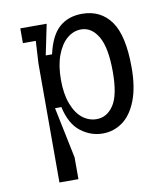

<svg xmlns="http://www.w3.org/2000/svg" viewBox="-84 -627 769 896"><g transform="rotate(-10 300.0 -178.5)"><path d="M125 -364 131 -469V-470H70V-540H195L165 -395H195Q214 -481 256.5 -519Q299 -557 365 -557Q453 -557 501.5 -489.5Q550 -422 550 -270Q550 -177 525.5 -114Q501 -51 459 -20.5Q417 10 365 10Q308 10 260.5 -26.5Q213 -63 195 -145H165L215 97V200H125ZM348 -61Q397 -61 428.5 -108Q460 -155 460 -266Q460 -380 429 -433Q398 -486 348 -486Q312 -486 282 -461Q252 -436 233.5 -387.5Q215 -339 215 -270Q215 -202 233.5 -154.5Q252 -107 282 -84Q312 -61 348 -61Z"/></g></svg>

Font: Sligoil Micro
Style: Regular
Weight: 400
Designer: Ariel Martín Pérez
Foundry: Igor Stepanchenko
Version: Version 1.001